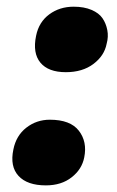

<svg xmlns="http://www.w3.org/2000/svg" viewBox="-20 -563 350 574"><path d="M176.8 -347.2Q124.5 -347.2 100.8 -375.7Q77.1 -404.3 87.9 -456.1Q96.2 -497.1 127.2 -520Q158.2 -543 200.2 -543Q231.4 -543 253.7 -533.4Q275.9 -523.9 286.4 -508.5Q296.9 -493.2 300.8 -473.1Q304.7 -453.1 298.8 -432.1Q292 -396.5 259.3 -371.8Q226.6 -347.2 176.8 -347.2ZM117.2 -8.8Q61.5 -8.8 35.4 -37.1Q9.3 -65.4 20 -116.2Q28.3 -157.7 58.8 -181.4Q89.4 -205.1 128.9 -205.1Q190.4 -205.1 215.8 -172.1Q241.2 -139.2 231.9 -92.8Q225.1 -57.1 194.3 -33Q163.6 -8.8 117.2 -8.8Z"/></svg>

Font: Shantell Sans Bouncy
Style: Bold Italic
Weight: 700
Italic angle: -11.31°
Designer: Stephen Nixon, Anya Danilova, Shantell Martin
Foundry: Arrow Type
Version: Version 1.006;[9816181b4]